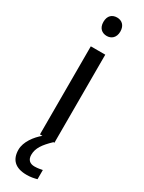

<svg xmlns="http://www.w3.org/2000/svg" viewBox="-249 -765 757 1012"><g transform="rotate(30 129.0 -258.5)"><path d="M130 -737C101 -737 78 -720 78 -681C78 -643 101 -625 130 -625C157 -625 181 -643 181 -681C181 -720 157 -737 130 -737ZM99 116C99 75 122 43 167 0H173V-536H85V0H100C64 30 27 78 27 126C27 185 59 220 130 220C156 220 173 216 192 211V155C181 157 166 161 144 161C116 161 99 146 99 116Z"/></g></svg>

Font: Noto Sans Runic
Style: Regular
Weight: 400
Designer: Monotype Design Team
Foundry: Monotype Imaging Inc.
Version: Version 2.002